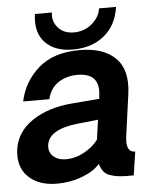

<svg xmlns="http://www.w3.org/2000/svg" viewBox="-56 -771 674 823"><g transform="rotate(-5 281.5 -359.5)"><path d="M274.9 -560.1Q196.8 -560.1 155.3 -603.5Q113.8 -647 125 -726.1H198.2Q192.4 -689 216.8 -660.9Q241.2 -632.8 285.2 -632.8Q330.1 -632.8 363 -660.9Q396 -689 400.9 -726.1H474.1Q462.9 -647 408.9 -603.5Q355 -560.1 274.9 -560.1ZM157.2 6.8Q77.1 6.8 33 -36.6Q-11.2 -80.1 -1 -155.8Q10.3 -230 78.6 -275.9Q147 -321.8 250 -330.1L368.2 -339.8L369.1 -352.1Q383.3 -450.2 283.2 -450.2Q236.3 -450.2 201.2 -427Q166 -403.8 154.8 -356.9H42Q60.1 -441.9 125 -498.5Q189.9 -555.2 301.8 -555.2Q404.8 -555.2 456.3 -503.7Q507.8 -452.1 494.1 -350.1Q488.3 -311 479.7 -246.1Q471.2 -181.2 469.2 -169.9Q459.5 -101.1 502 -101.1L486.8 0H451.2Q429.2 -1 415.5 -2.9Q401.9 -4.9 385 -10.5Q368.2 -16.1 357.7 -29.1Q347.2 -42 341.8 -62Q314.9 -31.2 264.2 -12.2Q213.4 6.8 157.2 6.8ZM203.1 -94.2Q244.1 -94.2 282.5 -115.2Q320.8 -136.2 342.8 -166L355 -251L262.2 -241.2Q142.1 -227.1 132.8 -162.1Q128.9 -131.3 149.4 -112.8Q169.9 -94.2 203.1 -94.2Z"/></g></svg>

Font: Oakes Grotesk
Style: SemiBold Italic
Weight: 600
Designer: Samuel Oakes
Foundry: Samuel Oakes
Version: Version 1.0 | wf-rip DC20170320